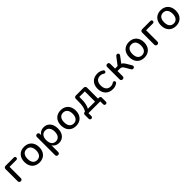

<svg xmlns="http://www.w3.org/2000/svg" viewBox="524 -2343 4376 4376"><g transform="rotate(-45 2712.0 -155.0)"><path d="M127 7C160 7 177 -12 177 -46V-407H393C422 -407 437 -421 437 -448C437 -474 422 -488 393 -488H133C96 -488 76 -467 76 -431V-46C76 -12 95 7 127 7Z M733 9C879 9 974 -89 974 -244C974 -399 879 -497 733 -497C587 -497 493 -399 493 -244C493 -89 587 9 733 9ZM733 -69C649 -69 595 -130 595 -244C595 -358 649 -418 733 -418C817 -418 872 -358 872 -244C872 -130 817 -69 733 -69Z M1149 187C1181 187 1200 169 1200 136V-79C1229 -25 1289 9 1361 9C1491 9 1576 -88 1576 -244C1576 -400 1490 -497 1361 -497C1287 -497 1227 -462 1198 -406V-444C1198 -477 1180 -495 1148 -495C1117 -495 1099 -477 1099 -444V136C1099 169 1117 187 1149 187ZM1336 -69C1252 -69 1198 -130 1198 -244C1198 -358 1252 -418 1336 -418C1419 -418 1474 -358 1474 -244C1474 -130 1419 -69 1336 -69Z M1912 9C2058 9 2153 -89 2153 -244C2153 -399 2058 -497 1912 -497C1766 -497 1672 -399 1672 -244C1672 -89 1766 9 1912 9ZM1912 -69C1828 -69 1774 -130 1774 -244C1774 -358 1828 -418 1912 -418C1996 -418 2051 -358 2051 -244C2051 -130 1996 -69 1912 -69Z M2271 137C2299 137 2314 121 2314 91V0H2694V91C2694 121 2709 137 2737 137C2765 137 2780 121 2780 91V-32C2780 -63 2763 -80 2732 -80H2702V-431C2702 -467 2681 -488 2645 -488H2398C2361 -488 2341 -467 2341 -431V-346C2341 -223 2324 -145 2282 -80H2276C2245 -80 2227 -63 2227 -32V91C2227 121 2244 137 2271 137ZM2375 -80C2410 -141 2429 -232 2429 -325V-409H2606V-80Z M3097 9C3143 9 3196 -3 3239 -34C3280 -61 3250 -130 3202 -102C3169 -79 3135 -71 3104 -71C3010 -71 2957 -137 2957 -246C2957 -355 3010 -417 3104 -417C3135 -417 3170 -407 3202 -385C3248 -357 3285 -424 3242 -452C3198 -484 3143 -497 3097 -497C2947 -497 2853 -402 2853 -247C2853 -91 2947 9 3097 9Z M3411 7C3443 7 3461 -11 3461 -44V-211H3530C3581 -211 3604 -196 3634 -146L3707 -21C3740 36 3823 -5 3792 -62L3726 -174C3696 -225 3671 -254 3639 -268L3754 -420C3793 -473 3720 -522 3681 -470L3543 -290H3461V-442C3461 -475 3443 -493 3411 -493C3379 -493 3360 -475 3360 -442V-44C3360 -11 3379 7 3411 7Z M4113 9C4259 9 4354 -89 4354 -244C4354 -399 4259 -497 4113 -497C3967 -497 3873 -399 3873 -244C3873 -89 3967 9 4113 9ZM4113 -69C4029 -69 3975 -130 3975 -244C3975 -358 4029 -418 4113 -418C4197 -418 4252 -358 4252 -244C4252 -130 4197 -69 4113 -69Z M4529 7C4562 7 4579 -12 4579 -46V-407H4795C4824 -407 4839 -421 4839 -448C4839 -474 4824 -488 4795 -488H4535C4498 -488 4478 -467 4478 -431V-46C4478 -12 4497 7 4529 7Z M5135 9C5281 9 5376 -89 5376 -244C5376 -399 5281 -497 5135 -497C4989 -497 4895 -399 4895 -244C4895 -89 4989 9 5135 9ZM5135 -69C5051 -69 4997 -130 4997 -244C4997 -358 5051 -418 5135 -418C5219 -418 5274 -358 5274 -244C5274 -130 5219 -69 5135 -69Z"/></g></svg>

Font: Nunito SemiBold
Style: Regular
Weight: 600
Designer: Vernon Adams
Foundry: Vernon Adams
Version: Version 3.602